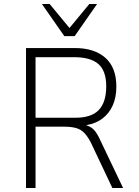

<svg xmlns="http://www.w3.org/2000/svg" viewBox="-20 -947 700 967"><path d="M111 0V-705H357Q455 -705 510.5 -656Q566 -607 566 -511Q566 -456 547.5 -415.5Q529 -375 496 -350Q463 -325 416 -317L415 -316L420 -314Q439 -308 454 -292Q469 -276 484 -243L600 0H546L439 -226Q423 -258 405.5 -276.5Q388 -295 363.5 -302Q339 -309 302 -309H159V0ZM159 -354H360Q441 -354 478 -393.5Q515 -433 515 -512Q515 -590 475.5 -624.5Q436 -659 353 -659H159ZM304 -765 191 -927H230L330 -806L430 -927H469L356 -765Z"/></svg>

Font: Nunito Sans 7pt SemiCondensed ExtraLight
Style: Regular
Weight: 250
Width: 4
Designer: Vernon Adams
Foundry: Vernon Adams
Version: Version 3.101;gftools[0.9.27]